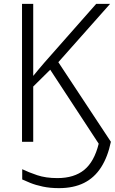

<svg xmlns="http://www.w3.org/2000/svg" viewBox="-20 -734 596 994"><path d="M285 240Q239 240 201.5 232Q164 224 137 213Q110 202 95 195V142Q128 158 172.5 173Q217 188 277 188Q364 188 416 145.5Q468 103 491 10L240 -373L152 -286V0H94V-714H152V-341Q166 -358 180.5 -375.5Q195 -393 209 -409L478 -714H550L282 -412L554 0Q538 78 503.5 132Q469 186 415 213Q361 240 285 240Z"/></svg>

Font: Noto Sans Display Light
Style: Regular
Weight: 300
Designer: Monotype Design Team
Foundry: Monotype Imaging Inc.
Version: Version 2.003